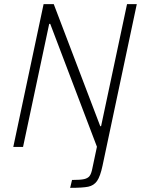

<svg xmlns="http://www.w3.org/2000/svg" viewBox="-20 -708 680 925"><path d="M425 103 447 -1 222 -593H217L91 0H44L190 -688H239L463 -100H467L592 -688H639L474 90Q463 142 447.5 164Q432 186 405 191.5Q378 197 318 197L327 159Q367 159 385 155Q403 151 411.5 140Q420 129 425 103Z"/></svg>

Font: Saira Semi Condensed ExtraLight
Style: Italic
Weight: 200
Width: 4
Italic angle: -12°
Designer: Hector Gatti with collaboration of the Omnibus-Type team
Foundry: Omnibus-Type
Version: Version 1.001; ttfautohint (v1.8)